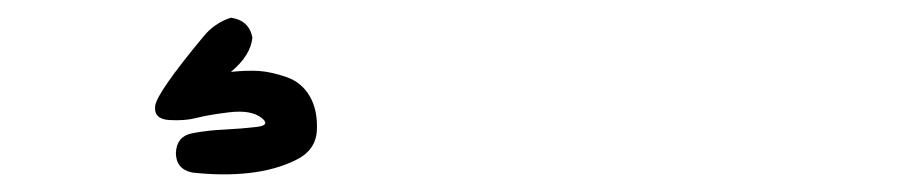

<svg xmlns="http://www.w3.org/2000/svg" viewBox="-20 -66 1040 218"><path d="M210.9 -24.4Q223.6 -40 242.2 -45.9Q262.7 -43 266.6 -23.4Q264.6 -2.9 242.2 15.6Q260.7 13.7 274.4 14.6Q288.1 15.6 305.2 21.5Q322.3 27.3 331.5 43Q340.8 58.6 339.8 81.5Q338.9 104.5 315.9 115.7Q293 127 263.2 130.4Q233.4 133.8 198.2 129.9Q179.7 126 179.7 107.4Q180.7 88.9 197.8 85.4Q214.8 82 234.9 81.1Q254.9 80.1 271.5 78.1Q288.1 76.2 276.4 67.4Q264.6 58.6 240.2 61.5Q215.8 64.5 203.1 67.9Q190.4 71.3 172.4 70.3Q154.3 69.3 156.2 54.2Q158.2 39.1 210.9 -24.4Z"/></svg>

Font: NaikaiFont
Style: Regular-Lite
Weight: 400
Version: Version 1.67